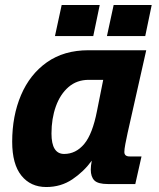

<svg xmlns="http://www.w3.org/2000/svg" viewBox="-20 -740 640 772"><path d="M166 12Q103 12 66 -34Q29 -80 29 -170Q29 -274 64.5 -357.5Q100 -441 168.5 -489.5Q237 -538 336 -538H568L493 -205Q488 -182 484 -161Q480 -140 480 -129Q480 -111 501 -111H549L524 0H414Q374 0 359.5 -14.5Q345 -29 345 -58Q345 -73 349 -94Q317 -50 271 -19Q225 12 166 12ZM238 -121Q285 -121 318.5 -161Q352 -201 370 -294L395 -419H337Q289 -419 255.5 -390Q222 -361 204.5 -312Q187 -263 187 -203Q187 -121 238 -121ZM201 -595 228 -720H381L355 -595ZM410 -595 437 -720H590L564 -595Z"/></svg>

Font: Geist Mono ExtraBold
Style: Italic
Weight: 800
Italic angle: -12°
Monospace: yes
Designer: Basement.studio, Andrés Briganti, Mateo Zaragoza
Foundry: Basement.studio, Vercel, Andrés Briganti, Guido Ferreyra, Mateo Zaragoza
Version: Version 1.500; ttfautohint (v1.8.4.7-5d5b)